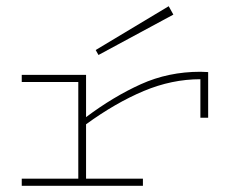

<svg xmlns="http://www.w3.org/2000/svg" viewBox="-20 -598 765 618"><path d="M50 0V-23H232V-334H50V-357H257V-221Q345 -287 433.5 -327Q522 -367 625 -367L650 -366V-219H625V-343Q533 -343 442.5 -305Q352 -267 257 -198V-23H440V0ZM288 -437 523 -578 538 -551 297 -421Z"/></svg>

Font: Padyakke Expanded One
Style: Regular
Weight: 400
Designer: James Puckett
Foundry: Dunwich Type Founders
Version: Version 1.500; ttfautohint (v1.8.4.7-5d5b)